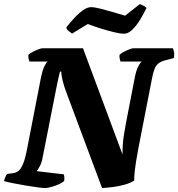

<svg xmlns="http://www.w3.org/2000/svg" viewBox="-31 -947 898 967"><path d="M195 0Q185 0 158.5 -3.5Q132 -7 99 -12.5Q66 -18 36 -24Q6 -30 -11 -35Q-8 -46 -3.5 -56.5Q1 -67 5 -71L36 -75Q51 -77 63 -87Q75 -97 85.5 -122.5Q96 -148 105 -195L176 -560Q183 -593 192.5 -613Q202 -633 209 -637H118Q115 -642 113 -651.5Q111 -661 112 -671Q119 -678 133.5 -685.5Q148 -693 162.5 -698.5Q177 -704 182 -704H387L586 -169Q586 -197 587.5 -218.5Q589 -240 592.5 -264.5Q596 -289 603 -325L648 -557Q655 -593 665.5 -613Q676 -633 683 -637H576Q574 -643 572 -650.5Q570 -658 571 -671Q578 -678 592 -685.5Q606 -693 620.5 -698.5Q635 -704 640 -704H840Q842 -699 845 -687Q848 -675 845 -655L804 -644Q780 -638 767 -627.5Q754 -617 747 -599Q740 -581 734 -549L665 -195Q652 -126 648 -88Q644 -50 645 -38Q626 -25 597 -17Q568 -9 537.5 -5Q507 -1 483 0L306 -474Q290 -516 283.5 -545Q277 -574 278 -586H271Q270 -582 268 -574Q266 -566 263 -552.5Q260 -539 255 -515L184 -155Q179 -127 169.5 -110Q160 -93 154 -85L290 -69Q292 -64 293 -55Q294 -46 292 -35Q273 -20 242.5 -10Q212 0 195 0ZM593 -777Q577 -777 545 -784.5Q513 -792 476.5 -803.5Q440 -815 411 -826L332 -778Q325 -783 315 -790.5Q305 -798 303 -809Q321 -832 342.5 -855.5Q364 -879 386.5 -895Q409 -911 428 -911Q444 -911 474 -903.5Q504 -896 538 -886Q572 -876 599 -868L674 -927Q679 -923 689 -919.5Q699 -916 707 -907Q693 -878 674.5 -847.5Q656 -817 635 -797Q614 -777 593 -777Z"/></svg>

Font: Texturina Medium 12pt Black
Style: Italic
Weight: 900
Italic angle: -11°
Version: Version 1.002